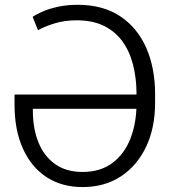

<svg xmlns="http://www.w3.org/2000/svg" viewBox="-20 -757 693 787"><path d="M298.3 -737.3Q402.3 -737.3 472.9 -690.2Q543.5 -643.1 579.6 -560.5Q615.7 -478 615.7 -371.1V-335.4Q615.7 -232.4 578.6 -154.8Q541.5 -77.1 474.9 -33.7Q408.2 9.8 318.8 9.8Q232.9 9.8 170.4 -31.2Q107.9 -72.3 74 -147.7Q40 -223.1 39.6 -325.2V-369.6H569.8V-311H114.7V-299.8Q115.2 -228.5 137.9 -172.6Q160.6 -116.7 205.8 -84.5Q251 -52.2 318.4 -52.2Q391.6 -52.2 440.9 -89.1Q490.2 -126 515.1 -190.2Q540 -254.4 539.6 -335.9V-371.1Q539.6 -435.5 525.6 -490.7Q511.7 -545.9 482.2 -586.9Q452.6 -627.9 406 -650.9Q359.4 -673.8 294.4 -673.8Q245.6 -673.8 205.3 -661.6Q165 -649.4 135.7 -633.3L113.8 -688Q128.4 -698.2 154.8 -709.7Q181.2 -721.2 217.3 -729.2Q253.4 -737.3 298.3 -737.3Z"/></svg>

Font: Inter Tight Light
Style: Regular
Weight: 300
Designer: Rasmus Andersson
Foundry: rsms
Version: Version 3.004